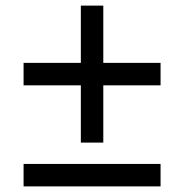

<svg xmlns="http://www.w3.org/2000/svg" viewBox="-20 -664 656 684"><path d="M64 -360V-440H552V-360ZM64 0V-80H552V0ZM268 -156V-644H348V-156Z"/></svg>

Font: Kufam
Style: Regular
Weight: 400
Designer: Wael Morcos, Artur Schmal
Foundry: Original Type
Version: Version 1.301; ttfautohint (v1.8.3)